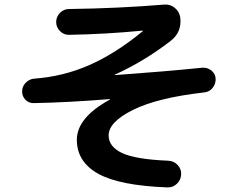

<svg xmlns="http://www.w3.org/2000/svg" viewBox="-20 -774 1040 843"><path d="M129.9 -321.3Q107.4 -320.3 92.3 -335.4Q77.1 -350.6 77.1 -372.6Q77.1 -394.5 92.8 -410.6Q108.4 -426.8 129.9 -428.7Q255.9 -437.5 371.1 -487.8Q486.3 -538.1 606.4 -636.7Q607.4 -636.7 607.4 -638.7Q607.4 -639.6 606.4 -639.6Q447.3 -624 284.2 -621.1Q260.7 -620.1 243.7 -637.2Q226.6 -654.3 226.6 -677.2Q226.6 -700.2 243.2 -717.3Q259.8 -734.4 283.2 -734.4Q501 -737.3 701.2 -753.9Q727.5 -755.9 747.6 -739.3Q767.6 -722.7 771.5 -697.3Q779.3 -632.8 728.5 -593.8Q613.3 -504.9 484.4 -446.3Q483.4 -446.3 483.4 -445.3Q483.4 -444.3 485.4 -444.3Q704.1 -460 867.2 -476.6Q890.6 -478.5 908.2 -464.4Q925.8 -450.2 926.8 -428.2Q927.7 -406.2 913.6 -388.2Q899.4 -370.1 876 -368.2Q670.9 -344.7 564 -291.5Q457 -238.3 457 -179.7Q457 -129.9 516.1 -102.1Q575.2 -74.2 718.8 -68.4Q743.2 -67.4 759.8 -49.8Q776.4 -32.2 775.4 -8.3Q774.4 15.6 756.8 32.7Q739.3 49.8 714.8 48.8Q504.9 41 411.1 -11.2Q317.4 -63.5 317.4 -160.2Q317.4 -257.8 462.9 -336.9V-337.9Q462.9 -338.9 461.9 -338.9Q280.3 -324.2 129.9 -321.3Z"/></svg>

Font: Rounded-X Mgen+ 2m bold
Style: Bold
Weight: 700
Designer: [Source Han Sans]
Ryoko NISHIZUKA  (kana & ideographs); Paul D. Hunt (Latin, Greek & Cyrillic); Wenlong ZHANG  (bopomofo
Version: Version 1.059.20150602